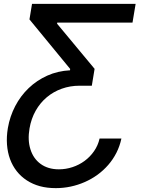

<svg xmlns="http://www.w3.org/2000/svg" viewBox="-20 -747 724 982"><path d="M20.2 -92Q30.5 -152 57.9 -204.4Q85.2 -256.7 126.6 -296.3Q168 -335.9 221.6 -360.1Q275.2 -384.2 338.1 -387.4L338.8 -394.5L130.7 -647.7L143.8 -727.3H673.7L657.7 -631.4H272.7L272 -625.7L463.8 -394.9L449.6 -308.6H387.1Q338.8 -308.6 296 -293.3Q253.2 -278.1 219.3 -249.6Q185.4 -221.2 162.5 -180.8Q139.6 -140.3 131 -90.2Q120.7 -29.8 135.7 16.7Q143.1 40.5 156.2 59.3Q169.4 78.1 187.7 91.4Q206 104.8 229.4 111.9Q252.8 119 281.2 119Q316.8 119 350.7 107.8Q384.6 96.6 412.6 76Q440.7 55.4 460.9 26.3Q481.2 -2.8 489.3 -38.4H600.9Q592.7 0.4 575.5 34.3Q558.2 68.2 533.7 96.4Q509.2 124.6 478.9 146.7Q448.5 168.7 413.9 183.9Q379.3 199.2 341.8 207.2Q304.3 215.2 265.6 215.2Q220.5 215.2 184.1 205.3Q147.7 195.3 117.5 175.8Q87.4 156.2 65.7 128.7Q44 101.2 31.4 66.9Q18.8 32.7 15.8 -7.5Q12.8 -47.6 20.2 -92Z"/></svg>

Font: Inter P Medium
Style: Italic
Weight: 500
Italic angle: 9.39999°
Designer: Rasmus Andersson
Foundry: rsms
Version: Version 3.018;git-588b23468